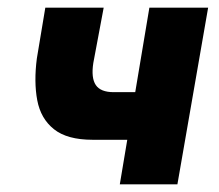

<svg xmlns="http://www.w3.org/2000/svg" viewBox="-20 -480 571 500"><path d="M221 -116H371L393 -240H276ZM369 -460 292 0H442L522 -460ZM250 -460H98L76 -328Q68 -267 77 -219Q86 -171 120.5 -143.5Q155 -116 221 -116L276 -240Q242 -240 229.5 -258.5Q217 -277 223 -316Z"/></svg>

Font: Jost
Style: Bold Italic
Weight: 700
Italic angle: -5°
Version: Version 3.710